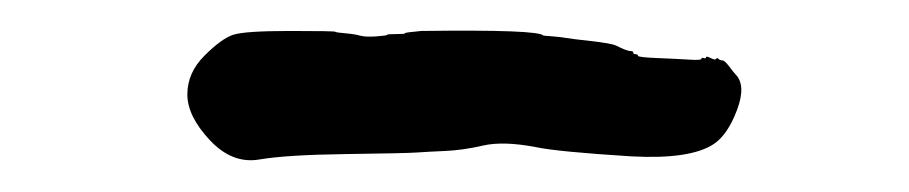

<svg xmlns="http://www.w3.org/2000/svg" viewBox="-20 -521 587 124"><path d="M252 -501Q328 -502 331 -498Q331 -498 337 -497.5Q343 -497 345.5 -496.5Q348 -496 361.5 -494.5Q375 -493 378 -491.5Q381 -490 383.5 -489Q386 -488 387.5 -488Q389 -488 389 -487Q389 -486 390.5 -486Q392 -486 392 -485Q392 -484 404.5 -483.5Q417 -483 425 -482.5Q433 -482 433 -483Q433 -484 434.5 -483.5Q436 -483 436 -484Q436 -485 439 -483.5Q442 -482 442.5 -483Q443 -484 444 -483Q445 -482 446.5 -482Q448 -482 451 -478Q454 -474 455 -473Q462 -466 456 -450Q450 -434 441 -428Q426 -418 388 -420Q340 -423 326 -426Q305 -430 292 -427Q279 -424 267.5 -423.5Q256 -423 249 -422.5Q242 -422 203.5 -421.5Q165 -421 147.5 -418Q130 -415 115.5 -430.5Q101 -446 101 -460Q101 -474 112 -485Q123 -496 130.5 -498.5Q138 -501 167 -501Q196 -501 196.5 -500.5Q197 -500 203 -499.5Q209 -499 212.5 -498Q216 -497 223 -497.5Q230 -498 230 -498.5Q230 -499 236 -499Q242 -499 241.5 -499.5Q241 -500 252 -501Z"/></svg>

Font: TT2020 Style E
Style: Regular
Weight: 400
Version: Version 00.2